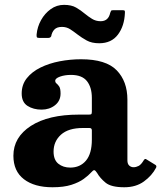

<svg xmlns="http://www.w3.org/2000/svg" viewBox="-20 -780 680 810"><path d="M36.5 -123Q36.5 -201 110.2 -248.8Q184 -296.5 313 -296.5H354.5Q363 -296.5 365.2 -298.5Q367.5 -300.5 367.5 -309.5V-367Q367.5 -411.5 346.8 -437.8Q326 -464 279.5 -464Q253.5 -464 233.2 -456.8Q213 -449.5 213 -439.5Q213 -432 218.5 -427.8Q224 -423.5 229.8 -415Q235.5 -406.5 235.5 -385.5Q235.5 -354.5 212 -336Q188.5 -317.5 155.5 -317.5Q121 -317.5 96.2 -333.2Q71.5 -349 71.5 -385.5Q71.5 -423 93.2 -450.2Q115 -477.5 151.2 -495.2Q187.5 -513 232 -521.5Q276.5 -530 322 -530Q427 -530 472.2 -483.5Q517.5 -437 517.5 -359.5V-103.5Q517.5 -88.5 525.2 -81.5Q533 -74.5 543.5 -74.5Q554 -74.5 564.8 -80Q575.5 -85.5 586.5 -104Q591.5 -112.5 598 -107.5L635.5 -84.5Q642 -80.5 638.5 -72.5Q621 -39 587.2 -14.5Q553.5 10 504.5 10H504Q449 10 425.5 -9.2Q402 -28.5 389.5 -50.5Q382.5 -61.5 377.8 -62Q373 -62.5 365.5 -53.5Q353.5 -40 333.2 -25.2Q313 -10.5 281 -0.2Q249 10 201.5 10Q125 10 80.8 -24Q36.5 -58 36.5 -123ZM206 -140.5Q206 -105.5 226.2 -89.2Q246.5 -73 276.5 -73Q318 -73 342.8 -102.5Q367.5 -132 367.5 -191V-230Q367.5 -240 357.5 -240H329.5Q268.5 -240 237.2 -211.8Q206 -183.5 206 -140.5ZM398.5 -597.5Q367 -597.5 345.8 -609.2Q324.5 -621 307 -634.5Q291 -647 275.8 -656.8Q260.5 -666.5 241.5 -666.5Q220 -666.5 209.5 -655.5Q199 -644.5 196 -627Q192.5 -620 183.5 -620H145Q136.5 -620 135.2 -623.8Q134 -627.5 134.5 -635Q137.5 -667 153.2 -695.2Q169 -723.5 194 -741.5Q219 -759.5 250 -759.5Q281.5 -759.5 301.2 -748Q321 -736.5 337.5 -722.5Q352 -710.5 368.2 -700.5Q384.5 -690.5 404.5 -690.5Q437.5 -690.5 445 -726Q447 -731.5 448.5 -734.2Q450 -737 457.5 -737H497.5Q504.5 -737 506 -734.5Q507.5 -732 507 -726Q505 -670.5 477.5 -634Q450 -597.5 398.5 -597.5Z"/></svg>

Font: Besley
Style: Bold
Weight: 700
Designer: Owen Earl
Foundry: indestructible type*
Version: Version 2.001; ttfautohint (v1.8.3)